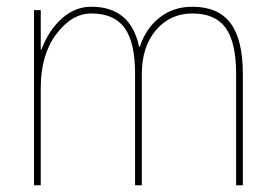

<svg xmlns="http://www.w3.org/2000/svg" viewBox="-20 -550 817 570"><path d="M401 -330V0H381V-330Q381 -424 350 -467Q319 -510 251 -510Q193 -510 147 -448.5Q101 -387 101 -290V0H81V-520H101V-403H103Q125 -461 164 -495.5Q203 -530 251 -530Q368 -530 393 -411H395Q413 -466 454 -498Q495 -530 551 -530Q628 -530 664.5 -481Q701 -432 701 -330V0H681V-330Q681 -424 650 -467Q619 -510 551 -510Q485 -510 443 -460.5Q401 -411 401 -330Z"/></svg>

Font: Mplus 1p Thin
Style: Regular
Weight: 250
Version: Version 1.061